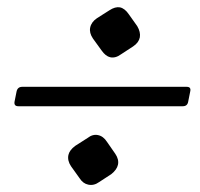

<svg xmlns="http://www.w3.org/2000/svg" viewBox="-20 -522 568 544"><path d="M290 -492.8Q306.2 -503.5 319.8 -501.2Q333.8 -498.2 345.2 -481.2L368.8 -448Q378.8 -431 376.2 -416.2Q373.2 -401.2 357.2 -390.5L323 -368.2Q307.2 -356.5 292.2 -359.8Q279.2 -362.8 267.8 -379L243.2 -413Q232.5 -429 235.5 -443.8Q238.8 -459.8 254.8 -470.5ZM27 -263Q30 -276 43 -276H509Q522 -276 519 -263L513.2 -234Q511 -221 498 -221H32Q19 -221 21.2 -234ZM228 -131Q242.8 -142.5 257.8 -139.2Q272.8 -136.2 283.2 -120L306.8 -86Q317.5 -70 314.2 -55.2Q311.2 -41.2 295.2 -28.5L261 -6.2Q246.2 4.5 230.2 1.2Q215.2 -1.8 205.5 -17L181.2 -51Q170.5 -67 173.8 -82.8Q176.8 -96.5 192.8 -108.5Z"/></svg>

Font: Young Serif Light
Style: Italic
Weight: 300
Italic angle: -10.979°
Designer: Bastien Sozeau
Foundry: NBR — Bastien Sozeau
Version: Version 5.001